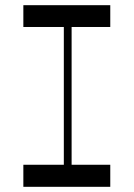

<svg xmlns="http://www.w3.org/2000/svg" viewBox="-20 -720 515 740"><path d="M405 -616V-700H70V-616H226V-85H70V0H405V-85H256V-616Z"/></svg>

Font: Space Cowgirl
Style: Regular
Weight: 400
Designer: Valery Marier
Foundry: Valery Marier
Version: Version 1.000;hotconv 1.0.109;makeotfexe 2.5.65596